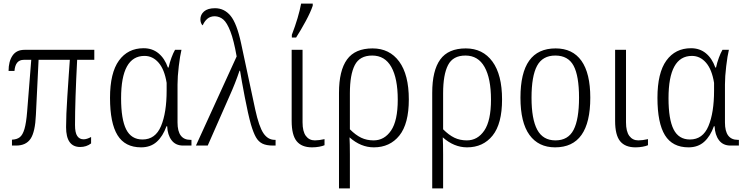

<svg xmlns="http://www.w3.org/2000/svg" viewBox="-20 -815 4172 1075"><path d="M350 -103Q350 -170 357 -275Q364 -380 365 -395Q369 -444 371 -480H196L181 -172Q177 -77 151.5 -38.5Q126 0 70 0H47V-33Q74 -34 90.5 -46.5Q107 -59 117 -93Q127 -127 132 -191L155 -480H113Q66 -480 61 -418H28Q28 -471 50 -503.5Q72 -536 117 -536H508V-480H412Q400 -252 400 -115Q400 -72 412.5 -53.5Q425 -35 448 -35Q466 -35 490 -48V-12Q464 8 429 8Q350 8 350 -103Z M596 -267Q596 -407 646 -476Q696 -545 784 -545Q833 -545 867.5 -516.5Q902 -488 920 -437H924Q930 -465 940 -492Q950 -519 960 -536H996Q988 -503 981 -444.5Q974 -386 974 -342V-129Q974 -32 1046 -32H1052V0H1005Q963 0 940.5 -30Q918 -60 916 -108H912Q892 -52 857.5 -21Q823 10 770 10Q680 10 638 -58Q596 -126 596 -267ZM913 -308V-351Q901 -426 868 -464Q835 -502 789 -502Q658 -502 658 -265Q658 -147 686.5 -90.5Q715 -34 778 -34Q850 -34 881.5 -109Q913 -184 913 -308Z M1305 -499Q1289 -590 1270 -639Q1251 -688 1230.5 -705.5Q1210 -723 1183 -724Q1157 -724 1140.5 -709.5Q1124 -695 1115 -673Q1109 -677 1105.5 -686.5Q1102 -696 1102 -707Q1102 -733 1122.5 -751Q1143 -769 1184 -769Q1236 -769 1271 -726.5Q1306 -684 1330 -572L1409 -202Q1430 -106 1455 -69Q1480 -32 1518 -32H1523V0H1509Q1471 0 1449 -11Q1427 -22 1413 -46.5Q1399 -71 1385 -118Q1369 -175 1350.5 -271.5Q1332 -368 1324 -419H1321Q1298 -350 1265 -277L1143 0H1077Z M1613 -138V-536H1674V-130Q1674 -79 1692.5 -54Q1711 -29 1743 -29Q1766 -29 1797 -36V-2Q1786 3 1767 6.5Q1748 10 1727 10Q1669 10 1641 -24.5Q1613 -59 1613 -138ZM1614 -620Q1652 -719 1666 -795H1731V-783Q1719 -747 1692 -697Q1665 -647 1638 -605H1614Z M1878 -295Q1878 -420 1923 -482Q1968 -544 2066 -544Q2161 -544 2215 -470.5Q2269 -397 2269 -258Q2269 -122 2216 -56Q2163 10 2073 10Q2000 10 1937 -46Q1939 -10 1939 49V240H1878ZM2207 -257Q2207 -376 2171 -440Q2135 -504 2064 -504Q1994 -504 1966.5 -450.5Q1939 -397 1939 -293V-91Q1971 -59 2002 -44Q2033 -29 2072 -29Q2132 -29 2169.5 -84Q2207 -139 2207 -257Z M2400 -295Q2400 -420 2445 -482Q2490 -544 2588 -544Q2683 -544 2737 -470.5Q2791 -397 2791 -258Q2791 -122 2738 -56Q2685 10 2595 10Q2522 10 2459 -46Q2461 -10 2461 49V240H2400ZM2729 -257Q2729 -376 2693 -440Q2657 -504 2586 -504Q2516 -504 2488.5 -450.5Q2461 -397 2461 -293V-91Q2493 -59 2524 -44Q2555 -29 2594 -29Q2654 -29 2691.5 -84Q2729 -139 2729 -257Z M2894 -268Q2894 -407 2943 -475.5Q2992 -544 3091 -544Q3186 -544 3235.5 -474.5Q3285 -405 3285 -268Q3285 10 3088 10Q2995 10 2944.5 -59.5Q2894 -129 2894 -268ZM3222 -268Q3222 -390 3191.5 -447Q3161 -504 3089 -504Q3018 -504 2987 -446.5Q2956 -389 2956 -268Q2956 -148 2988 -88.5Q3020 -29 3090 -29Q3161 -29 3191.5 -88Q3222 -147 3222 -268Z M3424 -138V-536H3485V-130Q3485 -79 3503.5 -54Q3522 -29 3554 -29Q3577 -29 3608 -36V-2Q3597 3 3578 6.5Q3559 10 3538 10Q3480 10 3452 -24.5Q3424 -59 3424 -138Z M3661 -267Q3661 -407 3711 -476Q3761 -545 3849 -545Q3898 -545 3932.5 -516.5Q3967 -488 3985 -437H3989Q3995 -465 4005 -492Q4015 -519 4025 -536H4061Q4053 -503 4046 -444.5Q4039 -386 4039 -342V-129Q4039 -32 4111 -32H4117V0H4070Q4028 0 4005.5 -30Q3983 -60 3981 -108H3977Q3957 -52 3922.5 -21Q3888 10 3835 10Q3745 10 3703 -58Q3661 -126 3661 -267ZM3978 -308V-351Q3966 -426 3933 -464Q3900 -502 3854 -502Q3723 -502 3723 -265Q3723 -147 3751.5 -90.5Q3780 -34 3843 -34Q3915 -34 3946.5 -109Q3978 -184 3978 -308Z"/></svg>

Font: Noto Serif NarrowLight
Style: Regular
Weight: 300
Width: 4
Designer: Monotype Design Team
Foundry: Monotype Imaging Inc.
Version: Version 1.001